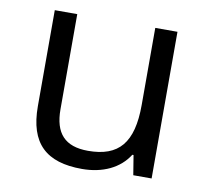

<svg xmlns="http://www.w3.org/2000/svg" viewBox="-66 -607 746 690"><g transform="rotate(10 307.0 -262.5)"><path d="M80.1 -535.2V-185.1C80.1 -48.8 144.5 9.8 274.9 9.8C350.6 9.8 411.6 -19 444.8 -71.8H449.2L460.9 0H527.8V-535.2H446.8V-253.9C446.8 -115.2 397 -58.1 285.2 -58.1C200.7 -58.1 162.1 -100.6 162.1 -188V-535.2Z"/></g></svg>

Font: Open Sans
Style: Regular
Weight: 400
Foundry: Ascender Corporation
Version: Version 1.100;PS 001.100;hotconv 1.0.88;makeotf.lib2.5.64775